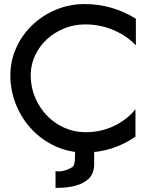

<svg xmlns="http://www.w3.org/2000/svg" viewBox="-20 -735 713 944"><path d="M418 142Q372 189 253 189V106Q288 114 335 87Q349 78 349 32V9H443V74Q442 117 418 142ZM648 -512Q605 -558 539.5 -586.5Q474 -615 399 -615Q344 -615 295 -595Q246 -575 209.5 -541Q173 -507 152 -461.5Q131 -416 131 -365Q131 -307 152.5 -256Q174 -205 210.5 -167Q247 -129 296 -107Q345 -85 401 -85Q476 -85 540 -115.5Q604 -146 646 -198V-63Q593 -26 529.5 -5.5Q466 15 396 15Q321 15 254.5 -15Q188 -45 138.5 -96.5Q89 -148 60 -217.5Q31 -287 31 -365Q31 -437 60 -500.5Q89 -564 138.5 -611.5Q188 -659 254.5 -687Q321 -715 396 -715Q467 -715 530.5 -696Q594 -677 648 -643Z"/></svg>

Font: Railway
Style: Regular
Weight: 400
Version: 1.000